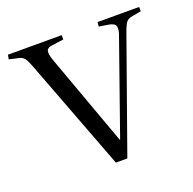

<svg xmlns="http://www.w3.org/2000/svg" viewBox="-97 -609 713 708"><g transform="rotate(-20 259.5 -255.0)"><path d="M242 0 77 -435Q70 -453 65 -463Q60 -473 52.5 -478.5Q45 -484 31 -486L1 -493L4 -510H215V-493L171 -487Q151 -485 147.5 -474Q144 -463 152 -439L284 -75H286L413 -436Q421 -457 418 -470Q415 -483 392 -487L354 -493L356 -510H519V-493L485 -487Q468 -484 460.5 -475.5Q453 -467 442 -436L287 0Z"/></g></svg>

Font: Literata 60pt Light
Style: Regular
Weight: 300
Designer: Latin by Veronika Burian and Jose Scaglione. Greek by Irene Vlachou. Cyrillic by Vera Evstafieva.
Foundry: TypeTogether
Version: Version 3.103;gftools[0.9.29]